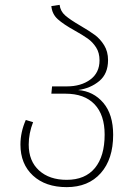

<svg xmlns="http://www.w3.org/2000/svg" viewBox="-20 -759 560 789"><path d="M445 -205Q445 -105 394 -47.5Q343 10 254 10Q167 10 115.5 -37.5Q64 -85 64 -165Q64 -216 86 -266L116 -257Q98 -211 98 -165Q98 -97 140.5 -58.5Q183 -20 254 -20Q330 -20 370 -68.5Q410 -117 410 -206Q410 -287 368.5 -330.5Q327 -374 249 -374H191L194 -404H255Q313 -404 351 -432Q389 -460 389 -511Q389 -542 375 -564Q361 -586 340.5 -600.5Q320 -615 286 -634Q241 -659 217.5 -680Q194 -701 191 -734L225 -739Q228 -713 248 -695.5Q268 -678 311 -653Q347 -632 369.5 -615.5Q392 -599 408 -573Q424 -547 424 -512Q424 -456 388 -426Q352 -396 301 -389Q364 -384 404.5 -336.5Q445 -289 445 -205Z"/></svg>

Font: FiraGO UltraLight
Style: Regular
Weight: 200
Designer: bBox Type
Foundry: bBox Type GmbH
Version: Version 1.001